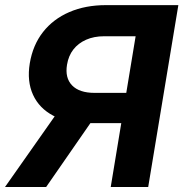

<svg xmlns="http://www.w3.org/2000/svg" viewBox="-41 -748 733 768"><path d="M401.9 0 501.5 -603H375.5Q335 -603 303.5 -589.1Q272 -575.2 252.4 -550Q232.9 -524.9 227.1 -489.3Q218.3 -436.5 247.3 -406.5Q276.4 -376.5 337.4 -376.5H524.4L504.4 -255.4H312Q228.5 -255.4 172.1 -285.2Q115.7 -314.9 91.1 -368.9Q66.4 -422.9 78.1 -494.6Q90.3 -567.9 131.1 -619.9Q171.9 -671.9 236.3 -699.7Q300.8 -727.5 382.8 -727.5H672.4L551.8 0ZM-21 0 210.4 -329.1H371.6L143.6 0Z"/></svg>

Font: Inter 28pt
Style: Bold Italic
Weight: 700
Italic angle: -9.3988°
Designer: Rasmus Andersson
Foundry: rsms
Version: Version 4.001;git-66647c0bb